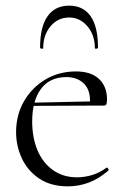

<svg xmlns="http://www.w3.org/2000/svg" viewBox="-20 -648 445 680"><path d="M221 12Q160 12 119 -15.5Q78 -43 57.5 -87Q37 -131 37 -180Q37 -241 65 -289.5Q93 -338 141 -366.5Q189 -395 249 -395Q302 -395 330.5 -368.5Q359 -342 359 -296Q359 -285 357 -279.5Q355 -274 347 -274H298Q303 -324 279.5 -349.5Q256 -375 215 -375Q156 -375 125 -333Q94 -291 94 -218Q94 -161 112.5 -116.5Q131 -72 167 -46Q203 -20 253 -20Q279 -20 306 -28Q333 -36 357 -54Q359 -56 362.5 -51.5Q366 -47 364 -44Q329 -14 293.5 -1Q258 12 221 12ZM81 -273 80 -284 310 -289V-274ZM133 -477Q133 -475 127.5 -475.5Q122 -476 122 -480Q122 -553 148.5 -590.5Q175 -628 225 -628Q275 -628 301 -590.5Q327 -553 327 -480Q327 -476 321.5 -475.5Q316 -475 316 -477Q316 -524 289.5 -555Q263 -586 225 -586Q185 -586 159 -555Q133 -524 133 -477Z"/></svg>

Font: Cormorant Light Light
Style: Regular
Weight: 300
Version: Version 4.000